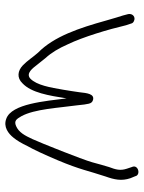

<svg xmlns="http://www.w3.org/2000/svg" viewBox="66 -666 517 688"><g transform="rotate(-90 324.0 -321.5)"><path d="M30 -112 37 -95C41 -74 81 -84 70 -107L64 -125C56 -149 61 -165 70 -189C75 -206 81 -226 87 -249C97 -285 157 -435 170 -463C183 -491 194 -512 217 -522C236 -530 242 -520 252 -503C278 -456 282 -368 291 -304C293 -283 295 -268 297 -261C299 -253 303 -248 311 -246C332 -241 335 -267 338 -295C340 -313 344 -332 347 -353C355 -399 363 -448 387 -471C406 -488 425 -461 436 -447L460 -417C480 -395 495 -370 510 -336C536 -282 563 -192 578 -128L584 -110C585 -105 588 -102 592 -100C607 -92 621 -104 618 -120L613 -139C609 -151 603 -171 595 -199C568 -296 538 -386 480 -443C463 -462 452 -481 434 -498C415 -516 390 -520 370 -499C336 -467 326 -404 316 -341C306 -417 297 -538 243 -557C214 -568 190 -550 175 -531C165 -519 155 -502 145 -481C133 -460 116 -424 94 -372C60 -291 57 -264 36 -201C25 -170 19 -144 30 -112Z"/></g></svg>

Font: Stray Cat
Style: Cn
Weight: 400
Version: Version 1.0